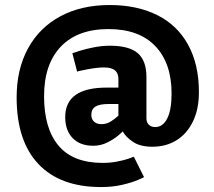

<svg xmlns="http://www.w3.org/2000/svg" viewBox="-20 -737 860 772"><path d="M473.1 -209Q473.1 -207 455.1 -191.9Q437 -176.8 410.9 -163.8Q384.8 -150.9 355 -150.9Q301.8 -150.9 272 -181.9Q242.2 -212.9 242.2 -266.1Q242.2 -385.3 410.2 -384.8H456.1V-418.9Q456.1 -442.9 442.1 -454.3Q428.2 -465.8 397.9 -465.8Q370.1 -465.8 330.1 -458Q290 -450.2 290 -449.2L271 -522.9Q276.9 -524.9 300 -532.5Q323.2 -540 356.7 -546.6Q390.1 -553.2 421.9 -553.2Q499 -553.2 533.9 -523.2Q568.8 -493.2 568.8 -426.8V-261.2Q568.8 -245.1 578.4 -235.6Q587.9 -226.1 604 -226.1Q634.8 -226.1 652.3 -260.5Q669.9 -294.9 669.9 -360.8Q669.9 -482.9 604.5 -551.5Q539.1 -620.1 416 -620.1Q292 -620.1 224.6 -549.6Q157.2 -479 157.2 -350.1Q157.2 -220.2 215.6 -151.1Q273.9 -82 393.1 -82Q422.9 -82 450.9 -87.4Q479 -92.8 496.6 -98.9Q514.2 -105 518.1 -106.9L559.1 -24.9Q559.1 -23.9 534.4 -13.4Q509.8 -2.9 471.4 6.1Q433.1 15.1 386.2 15.1Q222.2 15.1 134.5 -77.4Q46.9 -169.9 46.9 -345.2Q46.9 -459 93 -543Q139.2 -627 223.6 -671.9Q308.1 -716.8 420.9 -716.8Q530.8 -716.8 611.8 -676.5Q692.9 -636.2 736.3 -557.1Q779.8 -478 779.8 -366.2Q779.8 -297.4 755.4 -247.8Q731 -198.2 689 -172.6Q647 -147 592.8 -147Q543.9 -147 514.9 -166.5Q485.8 -186 473.1 -209ZM388.2 -237.8Q409.2 -237.8 427 -249.5Q444.8 -261.2 456.1 -272V-318.8H417Q379.9 -318.8 363.5 -308.3Q347.2 -297.9 347.2 -274.9Q347.2 -257.8 358.2 -247.8Q369.1 -237.8 388.2 -237.8Z"/></svg>

Font: Kadwa
Style: Bold
Weight: 700
Designer: Sol Matas
Foundry: Sol Matas
Version: Version 1.001;PS 001.000;hotconv 1.0.70;makeotf.lib2.5.58329